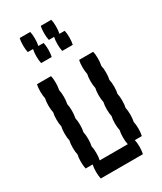

<svg xmlns="http://www.w3.org/2000/svg" viewBox="-201 -874 801 947"><g transform="rotate(-30 200.0 -400.0)"><path d="M364 -440Q364 -417 360 -400Q364 -384 364 -360Q364 -337 360 -320Q364 -304 364 -280Q364 -257 360 -240Q364 -224 364 -200Q364 -177 360 -160Q364 -144 364 -120Q364 -97 360 -80H320Q324 -64 324 -40Q324 -17 320 0H80Q76 -17 76 -40Q76 -64 80 -80H40Q36 -97 36 -120Q36 -144 40 -160Q36 -177 36 -200Q36 -224 40 -240Q36 -257 36 -280Q36 -304 40 -320Q36 -337 36 -360Q36 -384 40 -400Q36 -417 36 -440Q36 -464 40 -480Q36 -497 36 -520Q36 -544 40 -560H120Q124 -544 124 -520Q124 -497 120 -480Q124 -464 124 -440Q124 -417 120 -400Q124 -384 124 -360Q124 -337 120 -320Q124 -304 124 -280Q124 -257 120 -240Q124 -224 124 -200Q124 -177 120 -160Q124 -144 124 -120Q124 -97 120 -80H280Q276 -97 276 -120Q276 -144 280 -160Q276 -177 276 -200Q276 -224 280 -240Q276 -257 276 -280Q276 -304 280 -320Q276 -337 276 -360Q276 -384 280 -400Q276 -417 276 -440Q276 -464 280 -480Q276 -497 276 -520Q276 -544 280 -560H360Q364 -544 364 -520Q364 -497 360 -480Q364 -464 364 -440ZM170 -720Q174 -704 174 -680Q174 -657 170 -640H110Q106 -657 106 -680Q106 -704 110 -720H80Q76 -737 76 -760Q76 -784 80 -800H140Q144 -784 144 -760Q144 -737 140 -720ZM294 -680Q294 -657 290 -640H230Q226 -657 226 -680Q226 -704 230 -720H200Q196 -737 196 -760Q196 -784 200 -800H260Q264 -784 264 -760Q264 -737 260 -720H290Q294 -704 294 -680Z"/></g></svg>

Font: VT323
Style: Regular
Weight: 400
Monospace: yes
Designer: Peter Hull
Version: Version 2.000